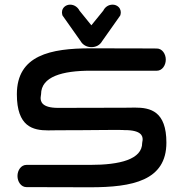

<svg xmlns="http://www.w3.org/2000/svg" viewBox="-20 -793 776 813"><path d="M152 -379C152 -386.5 153.9 -388.8 153.9 -393.9C153.9 -468.9 244.6 -493.6 363.8 -493.6C481.4 -493.6 644 -493.5 644 -493.5C666.8 -493.5 682 -516.4 682 -540.6C682 -564.7 666.7 -587.6 644 -587.6C644 -587.6 534.1 -588.4 363.8 -588.4C194.2 -588.4 51.4 -559.4 51.4 -393.9C51.4 -256.7 118.9 -240.9 184.1 -240.9C197.4 -240.9 210.6 -241.4 223 -241.4C375.7 -241.4 496.4 -244.1 505.4 -242.3L506.1 -242.1L507.6 -242.1C579.6 -242.2 584 -216.2 584 -202.6C584 -195.3 582.1 -193.1 582.1 -188.1C582.1 -118.1 487.8 -94.8 362 -94.8C250.5 -94.8 92 -94.8 92 -94.8C69.2 -94.8 54 -71.9 54 -47.8C54 -23.6 69.3 -0.7 92 -0.7C92 -0.7 200.4 0 362 0C540.6 0 684.6 -28 684.6 -188.9C684.6 -322.1 617 -337.5 551.3 -337.4C537.3 -337.4 523.5 -336.9 510.3 -336.9C340.3 -336.9 227.2 -336.2 225 -336.2C156.4 -336.5 151.8 -363.8 152 -379ZM487 -724.3 489.1 -727.3 490.2 -730.8C493.2 -741.3 491.4 -753.8 482.4 -763C475.7 -769.9 466.2 -773.3 456.9 -773.3C438.1 -773.3 424.2 -762.1 417.3 -747.9L366.9 -685.9L316.6 -747.9C310.5 -760.4 296.3 -773.3 277 -773.3C268.1 -773.3 259.1 -770.2 252.4 -763.9C242.7 -754.7 240.5 -741.7 243.7 -730.8L244.7 -727.3L246.9 -724.3C246.9 -724.3 312.3 -631.5 321.3 -618.9C330.5 -602.6 348 -593.3 366.9 -593.3C385.3 -593.3 402.4 -600.9 412.6 -618.9C419.8 -629 487 -724.3 487 -724.3Z"/></svg>

Font: Hi.
Style: Black
Weight: 400
Designer: Mew Too, Robert Jablonski
Foundry: Cannot Into Space Fonts
Version: Version 1.996